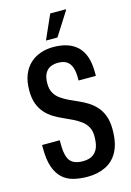

<svg xmlns="http://www.w3.org/2000/svg" viewBox="-132 -940 695 1017"><g transform="rotate(-15 215.5 -431.5)"><path d="M218 12Q176 12 141 3Q106 -6 81 -29Q56 -52 42 -92Q28 -132 28 -194Q28 -199 28 -204Q28 -209 28 -213H125Q125 -208 125 -203Q125 -198 125 -193Q125 -150 133.5 -123.5Q142 -97 162.5 -85.5Q183 -74 215 -74Q234 -74 248.5 -78Q263 -82 274.5 -91Q286 -100 293.5 -113Q301 -126 304.5 -144Q308 -162 308 -186Q308 -216 296.5 -237Q285 -258 265.5 -272.5Q246 -287 222.5 -298.5Q199 -310 173 -321.5Q147 -333 123 -347.5Q99 -362 79.5 -383.5Q60 -405 48.5 -435Q37 -465 37 -509Q37 -559 51.5 -595Q66 -631 91.5 -654Q117 -677 149.5 -688Q182 -699 219 -699Q260 -699 293 -688.5Q326 -678 349.5 -656Q373 -634 385.5 -598.5Q398 -563 398 -511V-493H303V-510Q303 -542 295 -565Q287 -588 269.5 -600Q252 -612 221 -612Q198 -612 179.5 -603.5Q161 -595 150 -574.5Q139 -554 139 -520Q139 -489 150.5 -468.5Q162 -448 181.5 -434Q201 -420 225 -408.5Q249 -397 274.5 -386Q300 -375 324 -360Q348 -345 367.5 -323.5Q387 -302 398.5 -271Q410 -240 410 -196Q410 -122 386 -76.5Q362 -31 318.5 -9.5Q275 12 218 12ZM191 -742 250 -875H335L336 -871L254 -742Z"/></g></svg>

Font: Archivo ExtraCondensed Medium
Style: Regular
Weight: 500
Width: 2
Designer: Hector Gatti
Foundry: Omnibus-Type
Version: Version 2.001